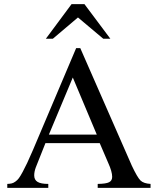

<svg xmlns="http://www.w3.org/2000/svg" viewBox="-20 -906 762 926"><path d="M706.1 -19V0H451.2V-19Q491.2 -19.5 506.1 -27.1Q521 -34.7 521 -53.2Q521 -78.1 502 -120.1L460.9 -215.8H199.2L152.8 -99.1Q145 -78.1 145 -60.1Q145 -38.6 161.1 -28.8Q177.2 -19 212.9 -19V0H15.1V-19Q28.3 -19.5 36.6 -21.5Q44.9 -23.4 54.4 -30.3Q64 -37.1 71 -46.6Q78.1 -56.2 89.1 -76.4Q100.1 -96.7 111.1 -120.1Q122.1 -143.6 139.2 -183.1L347.2 -673.8H367.2L616.2 -106Q642.6 -50.3 657.5 -35.6Q672.4 -21 706.1 -19ZM215.8 -256.8H446.8L331.1 -532.2ZM512.2 -719.2H478L356 -821.8L234.9 -719.2H201.2L325.2 -886.2H387.2Z"/></svg>

Font: Accordance
Style: Regular
Weight: 400
Version: Version 1.1 (build May 11, 2018) Miklal Software Solutions, 